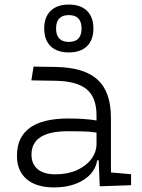

<svg xmlns="http://www.w3.org/2000/svg" viewBox="-20 -816 626 846"><path d="M218.3 9.8Q140.1 9.8 97.4 -26.6Q54.7 -63 54.7 -129.4Q54.7 -293.9 281.7 -293.9Q316.9 -293.9 348.4 -291.7Q379.9 -289.6 405.3 -285.2V-307.1Q405.3 -386.2 362.5 -422.1Q319.8 -458 228 -460L118.2 -461.9L127.9 -522.5L224.6 -521Q351.6 -519 410.2 -464.8Q468.8 -410.6 468.8 -297.4V-56.2L557.6 -48.3V0L419.4 4.9L415 -109.4H408.2Q399.4 -55.2 347.2 -22.7Q294.9 9.8 218.3 9.8ZM223.6 -47.9Q277.8 -47.9 318.6 -66.2Q359.4 -84.5 382.3 -115.2Q405.3 -146 405.3 -182.6V-231.9Q376.5 -236.3 343.5 -237.1Q310.5 -237.8 279.8 -237.8Q118.7 -237.8 118.7 -134.8Q118.7 -93.3 146 -70.6Q173.3 -47.9 223.6 -47.9ZM283.2 -585Q231.4 -585 203.1 -612.5Q174.8 -640.1 174.8 -690.4Q174.8 -740.7 203.1 -768.3Q231.4 -795.9 283.2 -795.9Q335 -795.9 363.3 -768.3Q391.6 -740.7 391.6 -690.4Q391.6 -640.1 363.3 -612.5Q335 -585 283.2 -585ZM283.2 -631.3Q339.4 -631.3 339.4 -690.4Q339.4 -749.5 283.2 -749.5Q227.1 -749.5 227.1 -690.4Q227.1 -631.3 283.2 -631.3Z"/></svg>

Font: Caskaydia Cove Light
Style: Regular
Weight: 300
Monospace: yes
Designer: Aaron Bell
Foundry: Saja Typeworks
Version: Version 4.300; ttfautohint (v1.8.3)